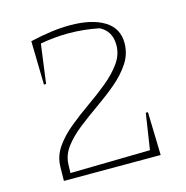

<svg xmlns="http://www.w3.org/2000/svg" viewBox="-93 -691 753 778"><g transform="rotate(-15 283.5 -301.5)"><path d="M81 0 82 -60Q83 -103 108 -139.5Q133 -176 172.5 -208.5Q212 -241 256.5 -272Q301 -303 340 -335Q379 -367 404 -402Q429 -437 429 -477Q429 -536 381 -560Q317 -573 254 -573Q195 -573 135 -562L113 -398H104L100 -581Q147 -592 188.5 -597.5Q230 -603 267 -603Q358 -603 410.5 -571Q463 -539 463 -477Q463 -431 438 -393Q413 -355 374 -322Q335 -289 290.5 -258Q246 -227 206.5 -196Q167 -165 142 -131.5Q117 -98 116 -59L115 -24L450 -30L473 -181H482L487 0Z"/></g></svg>

Font: Piazzolla Thin
Style: Regular
Weight: 100
Designer: Juan Pablo del Peral
Foundry: Huerta Tipografica
Version: Version 1.330